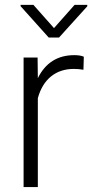

<svg xmlns="http://www.w3.org/2000/svg" viewBox="-20 -763 376 783"><path d="M320.3 -478.5Q301.8 -481.9 280.8 -481.9Q226.1 -481.9 188.2 -451.4Q150.4 -420.9 134.3 -362.8V0H76.2V-528.3H133.3L134.3 -444.3Q180.7 -538.1 283.2 -538.1Q307.6 -538.1 321.8 -531.7ZM200.2 -648.4 284.2 -743.2H335.9V-737.3L220.7 -609.9H178.7L64 -737.8V-743.2H116.2Z"/></svg>

Font: RobotoInd Light
Style: Regular
Weight: 300
Designer: Google
Version: Version 2.001151; 2014